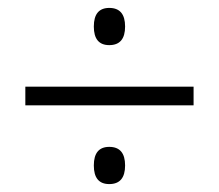

<svg xmlns="http://www.w3.org/2000/svg" viewBox="-20 -595 554 485"><path d="M256 -481Q217 -481 217 -528Q217 -575 256 -575Q296 -575 296 -528Q296 -481 256 -481ZM44 -329V-376H469V-329ZM256 -130Q217 -130 217 -177Q217 -224 256 -224Q296 -224 296 -177Q296 -130 256 -130Z"/></svg>

Font: Noto Sans Lao Looped SemiCondensed Light
Style: Regular
Weight: 300
Width: 4
Designer: Mark Frömberg, Ben Mitchell
Foundry: The Fontpad Ltd
Version: Version 1.002; ttfautohint (v1.8.4.7-5d5b)